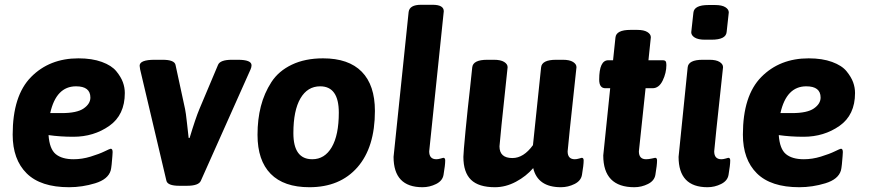

<svg xmlns="http://www.w3.org/2000/svg" viewBox="-20 -775 3633 803"><path d="M502 -386Q502 -294 437 -248.5Q372 -203 287 -203Q232 -203 183 -210Q187 -152 213 -130.5Q239 -109 288 -109Q323 -109 359 -120Q395 -131 417.5 -142Q440 -153 443 -153Q451 -153 451 -139Q451 -138 450 -122Q449 -106 447 -87.5Q445 -69 443 -62Q432 -25 378 -8.5Q324 8 269 8Q150 8 91.5 -50Q33 -108 33 -212Q33 -375 110 -453Q187 -531 308 -531Q365 -531 406 -516Q447 -501 466.5 -477Q486 -453 494 -431Q502 -409 502 -386ZM190 -302H238Q302 -302 330 -321.5Q358 -341 358 -367Q358 -414 298 -414Q215 -414 190 -302Z M975 -525Q1032 -525 1032 -502Q1032 -494 1028 -485L820 -19Q811 2 762 2H730Q681 2 676 -19L566 -485Q564 -497 564 -500Q564 -525 627 -525H660Q709 -525 714 -504L754 -319Q757 -306 762 -260.5Q767 -215 769 -198H773Q798 -281 814 -319L892 -504Q901 -525 950 -525Z M1331 -531Q1438 -531 1493 -475Q1548 -419 1548 -311Q1548 -159 1475 -75.5Q1402 8 1274 8Q1167 8 1112 -48Q1057 -104 1057 -211Q1057 -276 1071 -330.5Q1085 -385 1115 -431.5Q1145 -478 1200.5 -504.5Q1256 -531 1331 -531ZM1319 -414Q1266 -414 1236.5 -363.5Q1207 -313 1207 -218Q1207 -109 1286 -109Q1338 -109 1367.5 -159.5Q1397 -210 1397 -304Q1397 -414 1319 -414Z M1789 -755Q1836 -755 1836 -728Q1775 -146 1775 -142Q1775 -109 1805 -109Q1813 -109 1823 -112Q1833 -115 1834 -115Q1842 -115 1842 -104Q1842 -85 1835 -44Q1831 -19 1804 -5.5Q1777 8 1747 8Q1626 8 1626 -119L1689 -725Q1693 -755 1741 -755Z M2413 -115Q2421 -115 2421 -104Q2421 -85 2414 -44Q2410 -19 2383 -5.5Q2356 8 2326 8Q2229 8 2210 -72Q2181 -38 2138 -15Q2095 8 2050 8Q1982 8 1950 -23Q1918 -54 1918 -119Q1918 -135 1927 -228.5Q1936 -322 1946 -408L1955 -493Q1958 -525 2018 -525H2046Q2074 -525 2088.5 -516Q2103 -507 2103 -494Q2069 -176 2069 -163Q2069 -114 2123 -114Q2170 -114 2209 -168L2243 -493Q2246 -525 2306 -525H2334Q2362 -525 2376.5 -516Q2391 -507 2391 -494Q2354 -152 2354 -142Q2354 -109 2384 -109Q2392 -109 2402 -112Q2412 -115 2413 -115Z M2645 -650Q2673 -650 2687.5 -641Q2702 -632 2702 -619L2692 -523H2751Q2761 -523 2764 -518.5Q2767 -514 2767 -503Q2767 -470 2751.5 -438Q2736 -406 2709 -406H2680Q2652 -145 2652 -142Q2652 -109 2682 -109Q2693 -109 2706 -112Q2719 -115 2720 -115Q2728 -115 2728 -104Q2728 -85 2721 -44Q2717 -19 2690 -5.5Q2663 8 2633 8Q2503 8 2503 -125L2532 -406H2512Q2486 -406 2486 -442Q2486 -523 2524 -523H2544L2554 -618Q2557 -650 2617 -650Z M2971 -754Q2999 -754 3013.5 -745Q3028 -736 3028 -723L3019 -641Q3016 -609 2956 -609H2928Q2900 -609 2885.5 -618Q2871 -627 2871 -640L2880 -722Q2883 -754 2943 -754ZM2947 -525Q2975 -525 2989.5 -516Q3004 -507 3004 -494Q2967 -152 2967 -142Q2967 -109 2997 -109Q3005 -109 3015 -112Q3025 -115 3026 -115Q3034 -115 3034 -104Q3034 -85 3027 -44Q3023 -19 2996 -5.5Q2969 8 2939 8Q2818 8 2818 -119L2856 -493Q2859 -525 2919 -525Z M3556 -386Q3556 -294 3491 -248.5Q3426 -203 3341 -203Q3286 -203 3237 -210Q3241 -152 3267 -130.5Q3293 -109 3342 -109Q3377 -109 3413 -120Q3449 -131 3471.5 -142Q3494 -153 3497 -153Q3505 -153 3505 -139Q3505 -138 3504 -122Q3503 -106 3501 -87.5Q3499 -69 3497 -62Q3486 -25 3432 -8.5Q3378 8 3323 8Q3204 8 3145.5 -50Q3087 -108 3087 -212Q3087 -375 3164 -453Q3241 -531 3362 -531Q3419 -531 3460 -516Q3501 -501 3520.5 -477Q3540 -453 3548 -431Q3556 -409 3556 -386ZM3244 -302H3292Q3356 -302 3384 -321.5Q3412 -341 3412 -367Q3412 -414 3352 -414Q3269 -414 3244 -302Z"/></svg>

Font: Asap
Style: Bold Italic
Weight: 700
Italic angle: -6°
Designer: Pablo Cosgaya
Foundry: Pablo Cosgaya
Version: Version 1.007;PS 001.007;hotconv 1.0.70;makeotf.lib2.5.58329